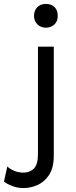

<svg xmlns="http://www.w3.org/2000/svg" viewBox="-99 -736 385 971"><path d="M133 -596C151 -596 166 -602 177 -613C188 -624 193 -638 193 -656C193 -674 188 -689 177 -700C166 -711 151 -716 133 -716C115 -716 101 -711 90 -700C79 -689 73 -674 73 -656C73 -638 79 -624 90 -613C101 -602 115 -596 133 -596ZM93 -500V43C93 78 86 102 73 116C59 130 41 137 20 137C3 137 -13 134 -27 128C-41 122 -53 115 -62 106L-79 182C-68 191 -53 199 -36 205C-19 212 0 215 21 215C44 215 67 210 90 200C113 190 133 173 149 149C165 125 173 92 173 51V-500Z"/></svg>

Font: WorkSans-Regular
Style: Regular
Weight: 500
Designer: Wei Huang
Foundry: Wei Huang
Version: ""